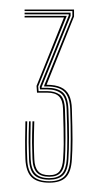

<svg xmlns="http://www.w3.org/2000/svg" viewBox="-20 -820 208 402"><path d="M83.2 -437.5Q58.2 -437.5 46.4 -448.9Q34.5 -460.2 33.2 -486.8Q32.5 -506.2 32.6 -525.8Q32.8 -545.2 33.2 -566H37Q36.2 -539.2 36.2 -521.9Q36.2 -504.5 37 -486Q38 -461.8 49.2 -451.1Q60.5 -440.5 83.2 -440.5Q105 -440.5 115.2 -451.2Q125.5 -462 127 -487Q128 -501.8 128.1 -529.1Q128.2 -556.5 127 -591.2Q126 -617 114.8 -628Q103.5 -639 78.8 -639H72.5V-640.8L131.5 -786.2V-796.8H31.5V-800H135V-785.5L77.5 -642.5Q96 -642.5 107.5 -637.2Q119 -632 124.5 -620.9Q130 -609.8 130.5 -591.5Q131.8 -550.2 131.8 -528Q131.8 -505.8 130.5 -486.5Q129 -460.2 118 -448.9Q107 -437.5 83.2 -437.5ZM83.2 -450Q65.8 -450 57.2 -458.8Q48.8 -467.5 48 -487.2Q47.2 -506.2 47.1 -521.2Q47 -536.2 48 -566H51.8Q50.8 -534.5 50.9 -519.5Q51 -504.5 51.8 -486.8Q52.5 -469.5 59.8 -461.4Q67 -453.2 83.2 -453.2Q98.5 -453.2 104.9 -461.8Q111.2 -470.2 112.2 -487.8Q113.2 -502.8 113.4 -517.8Q113.5 -532.8 113.1 -550.6Q112.8 -568.5 112 -591.8Q111.5 -610 103.6 -618Q95.8 -626 78.8 -626H57.5L56.5 -640.2L114 -783.5H31.5V-786.8H119.8L60 -639.2L60.8 -629.2H78.8Q94.2 -629.2 104.8 -622.1Q115.2 -615 116 -590.8Q117.2 -560.2 117.1 -531.2Q117 -502.2 116 -487.5Q115 -467.5 107.2 -458.8Q99.5 -450 83.2 -450ZM83.2 -443.8Q62 -443.8 51.9 -453.5Q41.8 -463.2 40.8 -486.8Q40 -506.5 39.9 -522.1Q39.8 -537.8 40.8 -566H44.2Q43.8 -544.5 43.6 -524.6Q43.5 -504.8 44.2 -487Q45.2 -465.8 54.5 -456.4Q63.8 -447 83.2 -447Q101.2 -447 109.9 -456.4Q118.5 -465.8 119.8 -487.5Q121 -505.5 120.9 -531.1Q120.8 -556.8 119.5 -591Q118.8 -615.2 108.4 -624Q98 -632.8 78.8 -632.8H63.8L63.2 -638.2L124 -787.8V-790H31.5V-793.5H127.8V-786.8L67.2 -637.8V-636.2H78.8Q99.5 -636.2 110.9 -627Q122.2 -617.8 123.2 -591.2Q124.5 -558 124.5 -532Q124.5 -506 123.2 -486.8Q121.8 -462.5 111.9 -453.1Q102 -443.8 83.2 -443.8Z"/></svg>

Font: Big Shoulders Inline Display SC Thin
Style: Regular
Weight: 100
Designer: Patric King
Foundry: XO Type Co
Version: Version 2.002